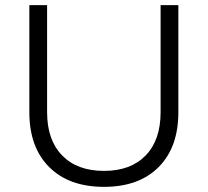

<svg xmlns="http://www.w3.org/2000/svg" viewBox="-20 -720 807 746"><path d="M384 -56Q488 -56 546 -116Q604 -176 604 -284V-700H673V-284Q673 -148 596.5 -71Q520 6 384 6Q248 6 171 -71Q94 -148 94 -284V-700H163V-284Q163 -176 221.5 -116Q280 -56 384 -56Z"/></svg>

Font: TypoPRO Montserrat
Style: Regular
Weight: 300
Designer: Julieta Ulanovsky
Foundry: Julieta Ulanovsky
Version: Version 6.001